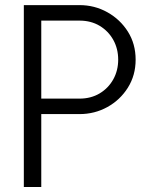

<svg xmlns="http://www.w3.org/2000/svg" viewBox="-20 -743 615 763"><path d="M74.7 0V-722.7H295.9Q356 -722.7 406.7 -694.3Q457.5 -666 488.3 -617.2Q519 -568.4 519 -505.9Q519 -443.8 488.3 -394.8Q457.5 -345.7 406.7 -317.6Q356 -289.6 295.9 -289.6H144V0ZM144 -661.1V-351.1H295.9Q341.3 -351.1 376 -371.8Q410.6 -392.6 430.2 -427.7Q449.7 -462.9 449.7 -505.9Q449.7 -549.3 430.2 -584.5Q410.6 -619.6 376 -640.4Q341.3 -661.1 295.9 -661.1Z"/></svg>

Font: Giphurs Light
Style: Regular
Weight: 300
Version: Version 0.920; ttfautohint (v1.8.4.7-5d5b)